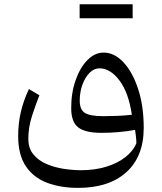

<svg xmlns="http://www.w3.org/2000/svg" viewBox="-20 -663 778 923"><path d="M670.9 -48.3Q670.9 89.4 587.4 164.8Q503.9 240.2 355.5 240.2Q271.5 240.2 206.3 215.6Q141.1 190.9 104.2 136.2Q67.4 81.5 67.4 -8.8Q67.4 -71.3 80.6 -126.5Q93.8 -181.6 119.1 -234.9L169.4 -205.1Q150.9 -158.2 133.5 -104.5Q116.2 -50.8 116.2 4.4Q116.2 49.8 140.6 79.3Q165 108.9 203.9 125.5Q242.7 142.1 286.6 148.7Q330.6 155.3 369.6 155.3Q434.6 155.3 489.3 138.9Q543.9 122.6 582 93Q620.1 63.5 635.7 24.9Q635.3 7.8 633.5 -6.6Q631.8 -21 629.4 -38.6Q551.8 -24.4 466.8 -24.4Q390.6 -24.4 356.4 -50.3Q322.3 -76.2 322.3 -143.1Q322.3 -217.8 343.8 -278.3Q365.2 -338.9 400.6 -374.5Q436 -410.2 478 -410.2Q529.8 -410.2 573.5 -363.5Q617.2 -316.9 644 -235.4Q670.9 -153.8 670.9 -48.3ZM613.8 -111.3Q598.6 -216.8 554.7 -275.6Q510.7 -334.5 458 -334.5Q432.1 -334.5 410.6 -313Q389.2 -291.5 376.2 -256.1Q363.3 -220.7 363.3 -178.7Q363.3 -135.7 388.4 -120.1Q413.6 -104.5 476.6 -104.5Q508.3 -104.5 544.7 -106Q581.1 -107.4 613.8 -111.3ZM362.8 -575.2V-642.6H617.7V-575.2Z"/></svg>

Font: Pinar-DS3-FD Regular
Style: Regular
Weight: 400
Designer: Amin Abedi
Version: Version 3.000